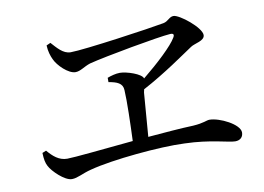

<svg xmlns="http://www.w3.org/2000/svg" viewBox="-69 -768 1138 827"><g transform="rotate(-10 500.0 -355.0)"><path d="M77 -180C78 -152 81 -136 89 -121C101 -97 151 -47 183 -47C208 -47 231 -63 271 -73C369 -99 581 -119 687 -114C799 -111 875 -85 904 -85C926 -85 939 -98 939 -118C939 -154 854 -196 810 -196C797 -196 784 -186 737 -183C680 -181 610 -175 538 -169L553 -360L556 -374C657 -428 743 -490 787 -519C804 -531 849 -534 849 -560C849 -593 761 -663 735 -663C716 -663 709 -644 687 -640C630 -629 332 -586 272 -586C239 -586 215 -617 193 -641L175 -633C176 -607 183 -586 190 -571C203 -541 247 -498 278 -498C300 -498 318 -515 346 -524C415 -542 658 -586 707 -589C722 -590 726 -584 718 -571C699 -538 633 -476 564 -420C559 -441 494 -462 465 -462C447 -462 426 -456 410 -450V-431C446 -425 471 -416 472 -385C475 -337 472 -237 469 -163C333 -150 208 -137 178 -137C142 -137 117 -160 94 -187Z"/></g></svg>

Font: Noto Serif KR Medium
Style: Regular
Weight: 500
Designer: Ryoko NISHIZUKA 西塚涼子 (kana & ideographs); Frank Grießhammer (Latin, Greek & Cyrillic); Wenlong ZHANG 张文龙 (bopomofo); San
Foundry: Adobe
Version: Version 2.001;hotconv 1.1.0;makeotfexe 2.6.0